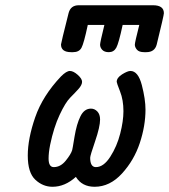

<svg xmlns="http://www.w3.org/2000/svg" viewBox="-20 -715 651 739"><path d="M86.9 -116.2Q86.9 -181.2 115.5 -263.7Q144 -346.2 214.8 -420.9Q235.8 -441.9 249 -441.9Q262.2 -441.9 279.1 -427Q295.9 -412.1 295.9 -400.1Q295.9 -388.2 282.5 -373Q269 -357.9 250.5 -339.4Q231.9 -320.8 209.5 -272.9Q187 -225.1 172.9 -157.2Q167 -127.4 167 -105Q167 -71.8 187 -71.8Q212.9 -71.8 232.9 -96.4Q252.9 -121.1 257.8 -137.2Q258.8 -139.2 266.8 -188.5Q274.9 -237.8 289.6 -267.3Q304.2 -296.9 330.1 -296.9Q344.2 -296.9 354.7 -285.9Q365.2 -274.9 365.2 -254.9Q365.2 -227.1 346.2 -171.6Q327.1 -116.2 327.1 -107.9Q327.1 -71.8 349.1 -71.8Q378.9 -71.8 404.5 -111.8Q430.2 -151.9 442.6 -200.4Q455.1 -249 455.1 -287.1Q455.1 -330.1 442.1 -363Q429.2 -396 429.2 -399.9Q429.2 -416 450.2 -429Q471.2 -441.9 481.9 -441.9Q511.7 -441.9 525.9 -387.5Q540 -333 540 -293Q540 -231 518.1 -164.6Q496.1 -98.1 449.5 -47.1Q402.8 3.9 344.2 3.9Q295.4 3.9 272 -34.2Q230 3.9 182.1 3.9Q145 3.9 116 -23.2Q86.9 -50.3 86.9 -116.2ZM214.8 -543.9Q214.8 -548.8 244.1 -665Q252 -694.8 283.2 -694.8H568.8Q610.8 -694.8 610.8 -664.1Q610.8 -656.2 583 -543Q575.2 -514.2 543 -514.2H535.2Q515.1 -514.2 507.1 -523.7Q499 -533.2 499 -543Q499 -551.8 516.1 -619.1H452.1Q437 -548.3 427.5 -531.2Q418 -514.2 398.9 -514.2Q381.8 -514.2 373.5 -523.2Q365.2 -532.2 365.2 -543Q365.2 -551.8 381.8 -619.1H317.9Q302.7 -547.4 293.5 -530.8Q284.2 -514.2 261.2 -514.2H253.9Q214.8 -514.2 214.8 -543.9Z"/></svg>

Font: CMU Typewriter Text
Style: BoldItalic
Weight: 700
Italic angle: -14.04°
Version: Version 0.7.0